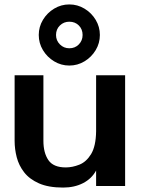

<svg xmlns="http://www.w3.org/2000/svg" viewBox="-20 -840 635 867"><path d="M265 7Q199 7 156 -12Q113 -31 89 -62Q65 -93 55.5 -130Q46 -167 46 -204V-500H176V-204Q176 -150 198.5 -117Q221 -84 277 -84Q307 -84 338.5 -96.5Q370 -109 391.5 -144.5Q413 -180 414 -247V-500H545V0H414V-70Q394 -33 355 -13Q316 7 265 7ZM293 -544Q256 -544 224.5 -563Q193 -582 174 -613.5Q155 -645 155 -682Q155 -719 174 -750.5Q193 -782 224.5 -801Q256 -820 293 -820Q330 -820 361.5 -801Q393 -782 412 -750.5Q431 -719 431 -682Q431 -645 412 -613.5Q393 -582 361.5 -563Q330 -544 293 -544ZM293 -622Q319 -622 336 -639.5Q353 -657 353 -682Q353 -708 336 -725Q319 -742 293 -742Q268 -742 250.5 -725Q233 -708 233 -682Q233 -657 250.5 -639.5Q268 -622 293 -622Z"/></svg>

Font: Panamera
Style: Bold
Weight: 700
Designer: Bastien Sozeau
Foundry: NBR — Bastien Sozeau
Version: Version 3.002; ttfautohint (v1.8.4.7-5d5b);gftools[0.9.33]